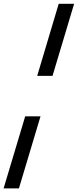

<svg xmlns="http://www.w3.org/2000/svg" viewBox="-58 -788 422 1040"><path d="M226.5 -377H143.5L260 -767.5H343.5ZM-38.5 232.5 78.5 -158H161.5L44.5 232.5Z"/></svg>

Font: Newsreader Caption Medium
Style: Italic
Weight: 500
Italic angle: -17°
Designer: Hugues Gentile
Foundry: Production Type
Version: Version 1.001